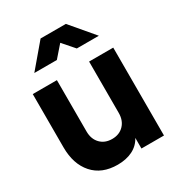

<svg xmlns="http://www.w3.org/2000/svg" viewBox="-188 -903 954 1033"><g transform="rotate(-30 289.5 -386.0)"><path d="M34 -215V-546H184V-227Q184 -180 211.5 -151.5Q239 -123 284 -123Q329 -123 356.5 -151.5Q384 -180 384 -227V-546H534V0H394V-66Q373 -27 333.5 -7.5Q294 12 241 12Q143 12 88.5 -49.5Q34 -111 34 -215ZM220 -784H377L499 -640H362L300 -711L238 -640H98Z"/></g></svg>

Font: BLUETTI 2.0
Style: Bold
Weight: 700
Designer: Stijn de Vries
Foundry: tokotype
Version: Version 2.005;October 31, 2023;FontCreator 14.0.0.2814 64-bi